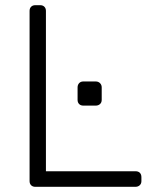

<svg xmlns="http://www.w3.org/2000/svg" viewBox="-20 -720 588 740"><path d="M502 -60Q513 -60 519 -54Q525 -48 525 -37V-22Q525 -12 518.5 -6Q512 0 502 0H116Q106 0 100 -6Q94 -12 94 -22V-678Q94 -688 100 -694Q106 -700 116 -700H135Q145 -700 151 -694Q157 -688 157 -678V-60ZM349 -313H301Q291 -313 285 -319Q279 -325 279 -335V-383Q279 -393 285 -399.5Q291 -406 301 -406H349Q359 -406 365.5 -399.5Q372 -393 372 -383V-335Q372 -325 365.5 -319Q359 -313 349 -313Z"/></svg>

Font: Rubik
Style: Regular
Weight: 300
Designer: Hubert & Fischer
Foundry: Hubert & Fischer
Version: Version 1.100